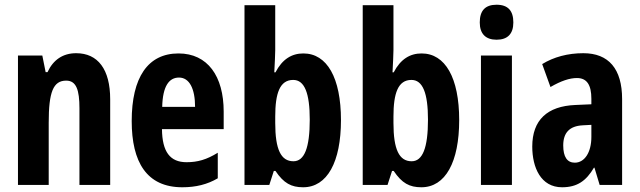

<svg xmlns="http://www.w3.org/2000/svg" viewBox="-20 -782 2706 812"><path d="M302 -557C246 -557 205 -529 181 -477H173L159 -547H56V0H186V-263C186 -393 205 -441 260 -441C303 -441 316 -401 316 -324V0H446V-362C446 -489 394 -557 302 -557Z M735 -556C605 -556 537 -454 537 -270C537 -97 600 10 751 10C808 10 857 -2 901 -28V-136C854 -107 816 -96 769 -96C699 -96 666 -140 665 -236H926V-310C926 -460 858 -556 735 -556ZM737 -454C781 -454 805 -407 805 -330H666C668 -418 695 -454 737 -454Z M1144 -570V-760H1014V0H1119L1138 -59H1145C1180 -7 1212 10 1262 10C1364 10 1422 -97 1422 -274C1422 -453 1363 -556 1263 -556C1214 -556 1174 -532 1145 -476H1140C1142 -518 1144 -549 1144 -570ZM1220 -444C1268 -444 1290 -388 1290 -276C1290 -156 1267 -100 1221 -100C1168 -100 1144 -150 1144 -262V-289C1144 -387 1163 -444 1220 -444Z M1644 -570V-760H1514V0H1619L1638 -59H1645C1680 -7 1712 10 1762 10C1864 10 1922 -97 1922 -274C1922 -453 1863 -556 1763 -556C1714 -556 1674 -532 1645 -476H1640C1642 -518 1644 -549 1644 -570ZM1720 -444C1768 -444 1790 -388 1790 -276C1790 -156 1767 -100 1721 -100C1668 -100 1644 -150 1644 -262V-289C1644 -387 1663 -444 1720 -444Z M2080 -762C2032 -762 2009 -737 2009 -687C2009 -639 2034 -614 2080 -614C2127 -614 2151 -639 2151 -687C2151 -736 2129 -762 2080 -762ZM2145 -547H2014V0H2145Z M2447 -557C2381 -557 2322 -541 2273 -511L2308 -414C2353 -440 2389 -452 2420 -452C2462 -452 2481 -423 2481 -364V-341L2413 -338C2295 -333 2231 -275 2231 -162C2231 -74 2267 10 2357 10C2421 10 2459 -17 2492 -73H2494L2516 0H2611V-363C2611 -491 2554 -557 2447 -557ZM2444 -252 2481 -254V-203C2481 -137 2452 -94 2411 -94C2379 -94 2362 -118 2362 -167C2362 -221 2389 -249 2444 -252Z"/></svg>

Font: Noto Sans Devanagari ExtraCondensed
Style: Bold
Weight: 700
Width: 2
Designer: Jelle Bosma - Monotype Design Team
Foundry: Monotype Imaging Inc.
Version: Version 2.004